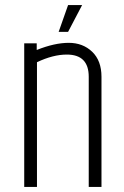

<svg xmlns="http://www.w3.org/2000/svg" viewBox="-20 -733 488 753"><path d="M124 -537Q194 -565 249.5 -565Q305 -565 341.5 -530Q378 -495 378 -432V0H328V-432Q328 -519 242 -519Q188 -519 125 -489V0H75V-563H124ZM247 -713H302L247 -608H210Z"/></svg>

Font: Khand Light
Style: Regular
Weight: 300
Designer: Devanagari: Sanchit Sawaria, Jyotish Sonowal; Latin: Satya Rajpurohit
Foundry: Indian Type Foundry
Version: Version 1.101;PS 1.0;hotconv 1.0.78;makeotf.lib2.5.61930; tt